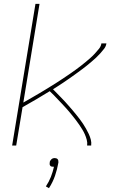

<svg xmlns="http://www.w3.org/2000/svg" viewBox="-20 -755 640 996"><path d="M43 0 164 -735H185L101 -223Q115 -231 129 -239Q143 -247 156.5 -255Q170 -263 184 -271Q198 -279 211.5 -287.5Q225 -296 239 -304.5Q253 -313 266.5 -321.5Q280 -330 293.5 -339Q307 -348 320.5 -357Q334 -366 347 -375Q360 -384 373 -393.5Q386 -403 399 -413Q412 -423 424.5 -433.5Q437 -444 449 -454.5Q461 -465 472 -477Q483 -489 493.5 -502Q504 -515 506 -530H532Q530 -515 520.5 -502.5Q511 -490 500.5 -478.5Q490 -467 479 -456.5Q468 -446 456 -436Q444 -426 432 -416Q420 -406 407.5 -397Q395 -388 382.5 -378.5Q370 -369 357.5 -360.5Q345 -352 332.5 -343Q320 -334 307 -325.5Q294 -317 281 -308.5Q268 -300 255 -292Q265 -282 275.5 -271Q286 -260 296.5 -249.5Q307 -239 317 -228Q327 -217 337 -205.5Q347 -194 356.5 -183Q366 -172 375.5 -160Q385 -148 394 -136.5Q403 -125 411 -112.5Q419 -100 426.5 -87Q434 -74 440.5 -60Q447 -46 451 -31Q455 -16 453 0H432Q434 -15 430 -30Q426 -45 420 -58.5Q414 -72 406.5 -84Q399 -96 391 -108Q383 -120 374 -131.5Q365 -143 356 -154.5Q347 -166 337.5 -177Q328 -188 318.5 -198.5Q309 -209 299 -219.5Q289 -230 279 -240.5Q269 -251 259 -261.5Q249 -272 238 -282Q203 -260 167.5 -239.5Q132 -219 97 -199L64 0ZM234 221 218 212Q234 188 244 162.5Q254 137 260 110Q259 110 258 110Q257 110 256 110Q252 110 247.5 109Q243 108 240.5 104.5Q238 101 237.5 96.5Q237 92 238 88Q238 83 240.5 79Q243 75 246.5 71.5Q250 68 254.5 66.5Q259 65 264 65Q268 65 272.5 66.5Q277 68 279.5 71.5Q282 75 282.5 79Q283 83 283 88Q277 123 265.5 156.5Q254 190 234 221Z"/></svg>

Font: Iosevka Curly ThExObl
Style: Regular
Weight: 100
Width: 7
Italic angle: -9°
Monospace: yes
Designer: Belleve Invis
Foundry: Belleve Invis
Version: Version 11.1.0; ttfautohint (v1.8.3)